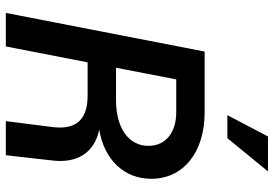

<svg xmlns="http://www.w3.org/2000/svg" viewBox="-164 -800 963 676"><g transform="rotate(90 318.0 -461.5)"><path d="M25 0H143L199 -288H316C400 -288 437 -248 427 -166L406 0H526L545 -168C554 -255 515 -312 436 -329C541 -346 609 -416 609 -512C609 -625 516 -700 375 -700H161ZM332 -388H218L259 -600H375C447 -600 493 -562 493 -502C493 -432 430 -388 332 -388ZM385 -780H466L583 -923H460Z"/></g></svg>

Font: Uncut Sans Semibold Italic
Style: Regular
Weight: 600
Italic angle: -11°
Designer: Kasper Nordkvist
Foundry: UNCUT.wtf
Version: Version 1.304;Glyphs 3.2 (3246)